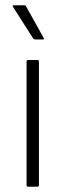

<svg xmlns="http://www.w3.org/2000/svg" viewBox="-20 -710 249 730"><path d="M87 0Q81 0 81 -6V-476Q81 -482 87 -482H122Q128 -482 128 -476V-6Q128 0 122 0ZM114 -560Q109 -560 106 -564L30 -683Q25 -690 34 -690H72Q77 -690 79 -686L146 -566Q150 -560 143 -560Z"/></svg>

Font: Sofia Sans Semi Condensed Light
Style: Regular
Weight: 300
Designer: Botio Nikoltchev, Ani Petrova
Foundry: lettersoup
Version: Version 4.100; ttfautohint (v1.8.4.7-5d5b)